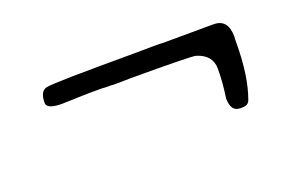

<svg xmlns="http://www.w3.org/2000/svg" viewBox="-42 -438 642 425"><g transform="rotate(-20 279.0 -225.5)"><path d="M445.8 -159.2Q451.2 -194.3 451.2 -227.1Q451.2 -259.8 415.5 -270.5Q405.8 -273.4 259.8 -273.4L240.7 -272.9H221.7L215.3 -273.4H202.6L196.3 -273.9H164.6L145.5 -273.4L101.1 -272Q64.9 -272 64.9 -287.1Q64.9 -314 80.6 -318.1Q96.2 -322.3 285.6 -322.3L330.1 -322.8H349.1L355.5 -322.3L463.4 -322.8H476.1Q509.8 -322.8 509.8 -281.2L509.3 -275.4V-269.5Q509.3 -189.5 490.7 -138.7Q486.8 -127.9 473.6 -127.9H467.8Q445.8 -127.9 445.8 -159.2Z"/></g></svg>

Font: Averia Serif Libre Light
Style: Italic
Weight: 300
Italic angle: -8.5°
Version: Version 1.002